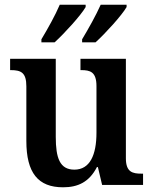

<svg xmlns="http://www.w3.org/2000/svg" viewBox="-20 -786 651 816"><path d="M329 -619V-606H386C428 -644 498 -721 518 -756V-766H408C388 -721 356 -664 329 -619ZM156 -619V-606H212C254 -644 324 -721 344 -756V-766H234C215 -721 183 -664 156 -619ZM248 10C311 10 359 -12 392 -76H396L414 0H588V-48H581C544 -48 515 -54 515 -113V-536H322V-488H325C363 -488 390 -481 390 -420V-222C390 -127 362 -65 296 -65C234 -65 217 -115 217 -204V-536H23V-488H26C70 -488 92 -477 92 -419V-187C92 -51 142 10 248 10Z"/></svg>

Font: Noto Serif Khmer SemiCondensed SemiBold
Style: Regular
Weight: 600
Width: 4
Designer: Danh Hong and the Monotype Design Team
Foundry: Monotype Imaging Inc.
Version: Version 2.004